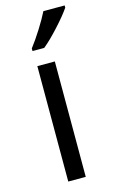

<svg xmlns="http://www.w3.org/2000/svg" viewBox="-119 -813 512 860"><g transform="rotate(-15 137.0 -383.0)"><path d="M167 0H85.9V-535.2H167ZM82.5 -618.2Q106 -648.4 133.1 -691.4Q160.2 -734.4 175.8 -766.1H274.4V-755.9Q252.9 -724.1 210.4 -677.7Q168 -631.3 136.7 -606H82.5Z"/></g></svg>

Font: QFn3     
Style: Regular
Weight: 400
Foundry: Ascender Corporation
Version: Version 1.10